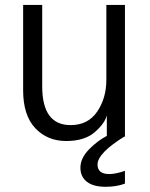

<svg xmlns="http://www.w3.org/2000/svg" viewBox="-20 -545 598 766"><path d="M72.3 0ZM72.3 -184.6V-525.4H148.4V-200.2Q148.4 -45.9 261.7 -45.9Q331.1 -45.9 367.7 -99.6Q404.3 -153.3 404.3 -226.6V-525.4H478.5V0H406.2V-85Q398.4 -52.7 357.9 -17.6Q317.4 17.6 244.1 17.6Q168.9 17.6 120.6 -33.7Q72.3 -85 72.3 -184.6ZM300.8 124Q300.8 86.9 334 52.2Q367.2 17.6 406.2 -2.9H480.5Q369.1 65.4 369.1 111.3Q369.1 149.4 416 149.4Q440.4 149.4 478.5 136.7V187.5Q445.3 200.2 401.4 200.2Q352.5 200.2 326.7 180.2Q300.8 160.2 300.8 124Z"/></svg>

Font: Batunionen A1
Style: Regular
Weight: 400
Designer: HanYang I&C Co.,Ltd.
Foundry: HanYang I&C Co.,Ltd.
Version: Version 2.50; ttfautohint (v1.6)